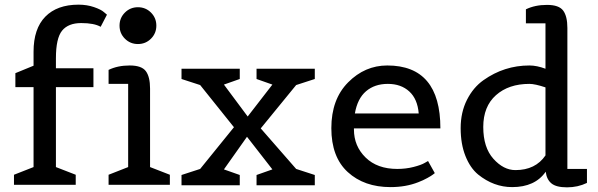

<svg xmlns="http://www.w3.org/2000/svg" viewBox="-20 -793 2568 824"><path d="M305 0H40V-43L124 -76V-419H46V-479L124 -511V-571Q124 -670 174.5 -721.5Q225 -773 317 -773Q353 -773 383.5 -762.5Q414 -752 426 -741L439 -730L412 -678Q384 -694 328.5 -694Q273 -694 246.5 -661.5Q220 -629 220 -543V-500H381V-419H220V-76L305 -43Z M709 0H446V-43L530 -76V-433H446V-493Q485 -512 536.5 -512Q588 -512 606 -487.5Q624 -463 624 -413V-76L709 -43ZM628 -627Q605 -604 572 -604Q539 -604 516 -627Q493 -650 493 -683Q493 -716 516 -739Q539 -762 572 -762Q605 -762 628 -739Q651 -716 651 -683Q651 -650 628 -627Z M1331 2H1081V-42L1149 -66L1040 -206L941 -66L1009 -42V2H759V-42L839 -68L984 -247L839 -428L759 -454V-498H1009V-454L941 -430L1043 -293L1149 -430L1081 -454V-498H1331V-454L1251 -428L1099 -242L1251 -68L1331 -42Z M1656 10Q1543 10 1472.5 -54.5Q1402 -119 1402 -243Q1402 -367 1474 -439.5Q1546 -512 1642 -512Q1870 -512 1870 -242H1499V-237Q1499 -166 1549 -117Q1599 -68 1685 -68Q1722 -68 1755 -76.5Q1788 -85 1803 -94L1817 -102L1846 -50Q1843 -48 1837.5 -43.5Q1832 -39 1814 -29Q1796 -19 1775 -11Q1722 10 1656 10ZM1503 -306H1777Q1772 -368 1736.5 -400.5Q1701 -433 1644.5 -433Q1588 -433 1551 -401.5Q1514 -370 1503 -306Z M2499 -68V-8Q2460 11 2413.5 11Q2367 11 2346.5 -6Q2326 -23 2322 -56Q2276 10 2178 10Q2099 10 2032 -44Q1998 -72 1977.5 -123.5Q1957 -175 1957 -243Q1957 -311 1984 -364.5Q2011 -418 2055 -449Q2144 -512 2252 -512Q2284 -512 2321 -498V-693H2237V-753Q2276 -772 2327.5 -772Q2379 -772 2397 -747.5Q2415 -723 2415 -673V-68ZM2252 -433Q2163 -433 2108.5 -384.5Q2054 -336 2054 -248Q2054 -160 2097.5 -111.5Q2141 -63 2192 -63Q2278 -63 2321 -126V-418Q2276 -433 2252 -433Z"/></svg>

Font: Belgrano
Style: Regular
Weight: 400
Designer: Daniel Hernandez
Foundry: Daniel Hernndez
Version: Version 1.003